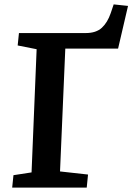

<svg xmlns="http://www.w3.org/2000/svg" viewBox="-20 -850 600 870"><path d="M41 -56.2 123 -68.8 146 -627 60.1 -644 65.9 -700.2H368.2Q415.5 -700.2 441.4 -724.1Q467.3 -748 481.9 -791L495.1 -830.1L560.1 -823.2L515.1 -629.9H275.9L252 -73.2L378.9 -59.1L373 0H35.2Z"/></svg>

Font: Literata Book
Style: Bold Italic
Weight: 700
Italic angle: -3°
Designer: Latin by Veronika Burian and Jose Scaglione. Greek by Irene Vlachou. Cyrillic by Vera Evstafieva
Foundry: TypeTogether
Version: Version 1.003;PS 001.003;hotconv 1.0.88;makeotf.lib2.5.64775